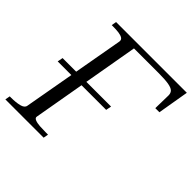

<svg xmlns="http://www.w3.org/2000/svg" viewBox="-195 -868 1025 1025"><g transform="rotate(45 318.0 -355.0)"><path d="M48 -372H414L408 -341H42ZM-12 0 -7 -28H3Q39 -28 65.5 -34.5Q92 -41 95 -59L200 -649Q202 -663 191.5 -670Q181 -677 162.5 -679.5Q144 -682 118 -682H109L114 -710H648L618 -533H587L589 -631Q589 -649 578.5 -659Q568 -669 541.5 -673.5Q515 -678 466 -678H281L172 -55Q169 -43 183 -37Q197 -31 219 -29.5Q241 -28 262 -28H282L277 0Z"/></g></svg>

Font: Roboto Serif 120pt Expanded Light
Style: Italic
Weight: 300
Width: 7
Italic angle: -10°
Designer: Greg Gazdowicz
Foundry: Commercial Type
Version: Version 1.008